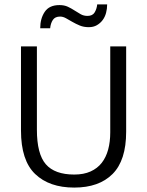

<svg xmlns="http://www.w3.org/2000/svg" viewBox="-20 -840 666 869"><path d="M75 -630H147V-253Q147 -143 187.5 -96.5Q228 -50 316 -50Q359 -50 390 -64Q421 -78 440.5 -103Q460 -128 469.5 -163Q479 -198 479 -241V-630H551V-244Q551 -114 489.5 -52.5Q428 9 316 9Q203 9 139 -52.5Q75 -114 75 -249ZM162 -712Q162 -756 182.5 -786.5Q203 -817 249 -817Q271 -817 287 -809.5Q303 -802 317.5 -792.5Q332 -783 345.5 -775.5Q359 -768 376 -768Q399 -768 408.5 -784Q418 -800 420 -820H465Q465 -800 460 -781.5Q455 -763 444.5 -749Q434 -735 418.5 -726Q403 -717 382 -717Q359 -717 341 -724.5Q323 -732 307.5 -741Q292 -750 278.5 -757.5Q265 -765 252 -765Q229 -765 219 -749.5Q209 -734 207 -712Z"/></svg>

Font: Mukta Malar Light
Style: Regular
Weight: 300
Designer: Aadarsh Rajan, Girish Dalvi, Yashodeep Gholap
Foundry: Ek Type
Version: Version 2.538;PS 1.000;hotconv 16.6.51;makeotf.lib2.5.65220;